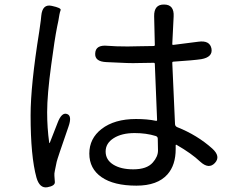

<svg xmlns="http://www.w3.org/2000/svg" viewBox="-20 -788 1040 847"><path d="M189 38Q155 44 141 -4Q115 -98 115 -279Q115 -412 153 -648Q157 -673 160 -698L162 -718Q167 -772 209 -762Q251 -753 247.5 -743.5Q244 -734 242 -723Q238 -696 232 -670Q221 -615 206 -502Q188 -370 188 -293Q188 -224 197 -159Q198 -154 200 -159L234 -246Q252 -294 276 -285Q299 -277 282 -229Q233 -88 230 -74Q225 -48 222 -35Q219 -22 220 -12.5Q221 -3 222 15Q223 32 189 38ZM582 31Q482 31 428 -6.5Q374 -44 374 -110.5Q374 -177 428 -219Q485 -263 580 -263Q630 -263 668 -255Q673 -254 673 -259L663 -506Q663 -511 658 -511L594 -510Q567 -509 540 -510L450 -514Q397 -516 400 -553Q402 -591 454 -586Q490 -583 543 -583Q569 -583 595 -584L658 -585Q663 -585 663 -590L660 -716Q659 -769 704 -768Q749 -768 746 -715L740 -594Q740 -589 745 -590L855 -604Q906 -611 913 -573Q919 -536 868 -527Q836 -522 745 -516Q740 -516 740 -511L752 -242Q752 -231 762 -227Q850 -192 916 -133Q955 -98 928 -69Q901 -40 863 -75Q825 -111 759 -149Q755 -151 755 -146V-130Q755 -60 719 -19Q675 31 582 31ZM568 -41Q628 -41 654 -71Q677 -97 677 -124Q677 -150 676 -176Q676 -185 667 -188Q625 -201 574 -201Q517 -201 481.5 -178.5Q446 -156 446 -119.5Q446 -83 479.5 -62Q513 -41 568 -41Z"/></svg>

Font: Resource Han Rounded JP
Style: Regular
Weight: 400
Designer: Cyano Hao (round all glyphs); Ryoko NISHIZUKA 西塚涼子 (kana, bopomofo & ideographs); Paul D. Hunt (Latin, Greek & Cyrillic)
Foundry: Cyano Hao
Version: 0.990